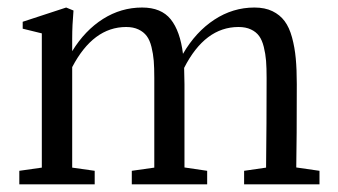

<svg xmlns="http://www.w3.org/2000/svg" viewBox="-20 -480 880 500"><path d="M30.3 0V-35.2L88.9 -43.5V-393.1L39.1 -405.3V-423.3L152.3 -460.4L171.4 -452.6Q168 -414.1 168 -379.9V-346.7Q201.2 -400.9 248.3 -430.7Q295.4 -460.4 350.1 -460.4Q399.9 -460.4 424.6 -429.7Q449.2 -398.9 456.5 -339.8Q489.7 -397 538.1 -428.7Q586.4 -460.4 642.6 -460.4Q669.9 -460.4 689.5 -450.9Q709 -441.4 721.2 -425Q733.4 -408.7 740.5 -382.6Q747.6 -356.4 750.2 -327.9Q752.9 -299.3 752.9 -261.2Q752.9 -115.2 751.5 -43.9L812 -35.2V0H615.7V-35.2L672.9 -43.5Q674.3 -158.2 674.3 -276.9Q674.3 -303.2 672.9 -321.5Q671.4 -339.8 667 -357.7Q662.6 -375.5 654.8 -386.2Q647 -397 633.5 -403.3Q620.1 -409.7 601.1 -409.7Q513.7 -409.7 459.5 -303.2Q460.4 -276.9 460.4 -261.2V-43.9L519.5 -35.2V0H323.2V-35.2L381.8 -43.5V-276.9Q381.8 -303.2 380.4 -321.5Q378.9 -339.8 374.5 -357.7Q370.1 -375.5 362.1 -386.2Q354 -397 340.6 -403.3Q327.1 -409.7 308.6 -409.7Q222.7 -409.7 168 -305.2V-43.5L226.6 -35.2V0Z"/></svg>

Font: Elstob 8pt
Style: Regular
Weight: 400
Designer: Peter S. Baker
Version: Version 1.015